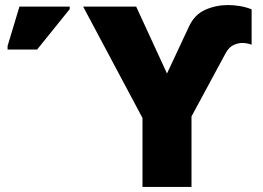

<svg xmlns="http://www.w3.org/2000/svg" viewBox="-20 -740 1041 760"><path d="M544 0V-273L309 -714H519L641 -449L729 -637Q751 -683 793 -701.5Q835 -720 883 -720Q905 -720 929.5 -716Q954 -712 976 -703V-563Q972 -565 961 -567.5Q950 -570 939 -570Q923 -570 905 -562Q887 -554 874 -531L738 -279V0ZM10 -544V-558L57 -714H256V-704L127 -544Z"/></svg>

Font: Noto Sans Black
Style: Regular
Weight: 900
Designer: Monotype Design Team
Foundry: Monotype Imaging Inc.
Version: Version 2.007